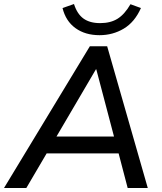

<svg xmlns="http://www.w3.org/2000/svg" viewBox="-48 -935 804 955"><path d="M-28 0 399 -705H485L687 0H587L542 -172H184L83 0ZM429 -590 233 -256H519L431 -590ZM447 -760Q376 -760 327.5 -795Q279 -830 263 -895L320 -915Q336 -865 367.5 -842.5Q399 -820 450 -820Q502 -820 537 -842Q572 -864 601 -914L653 -895Q622 -825 567.5 -792.5Q513 -760 447 -760Z"/></svg>

Font: Nunito Sans SemiBold
Style: Italic
Weight: 600
Italic angle: -9°
Designer: Vernon Adams
Foundry: Vernon Adams
Version: Version 3.006; ttfautohint (v1.8.3)